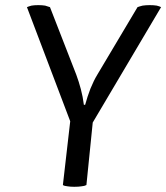

<svg xmlns="http://www.w3.org/2000/svg" viewBox="-20 -718 642 741"><path d="M251 -250Q244.1 -188.5 222.7 -3.9Q228.5 0 240.2 1Q251 2.9 266.6 2.9Q284.2 2.9 294.9 1Q306.6 0 313.5 -3.9Q321.3 -84 337.9 -245.1Q404.3 -356.4 601.6 -690.4Q596.7 -693.4 585 -696.3Q574.2 -698.2 557.6 -698.2Q543 -698.2 530.3 -696.3Q518.6 -693.4 510.7 -690.4Q459 -603.5 355.5 -429.7Q341.8 -407.2 329.1 -376Q317.4 -345.7 308.6 -313.5Q307.6 -313.5 303.7 -313.5Q299.8 -344.7 292 -374Q284.2 -403.3 274.4 -429.7Q240.2 -516.6 172.9 -690.4Q165 -693.4 154.3 -696.3Q142.6 -698.2 127.9 -698.2Q112.3 -698.2 101.6 -696.3Q90.8 -693.4 84 -690.4Q139.6 -543 251 -250Z"/></svg>

Font: cl
Style: Italic
Weight: 400
Designer: Mitja Miklavcic
Version: Version 7.504; 2011; Build 1022